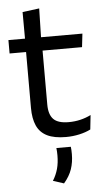

<svg xmlns="http://www.w3.org/2000/svg" viewBox="-58 -657 512 928"><g transform="rotate(-5 198.0 -193.5)"><path d="M243.5 10Q187 10 152.5 -7Q118 -24 102.5 -58.5Q87 -93 87 -144.5V-452.5H167V-154Q167 -106 189 -83.2Q211 -60.5 263 -60.5Q292.5 -60.5 319.8 -67Q347 -73.5 371 -85.5L363.5 -16Q340 -4 308.5 3Q277 10 243.5 10ZM7 -416V-481H366L358.5 -416ZM87.5 -473 87 -610 168.5 -620.5 165 -473ZM262.5 59Q263.5 65.5 264 74.8Q264.5 84 264.5 94.5Q264.5 134 253.2 167.2Q242 200.5 214.5 232.5L162 215.5Q178.5 189 186.5 160Q194.5 131 194.5 95Q194.5 85.5 194 76.8Q193.5 68 192.5 59Z"/></g></svg>

Font: Anek Latin Medium
Style: Regular
Weight: 400
Version: Version 1.003